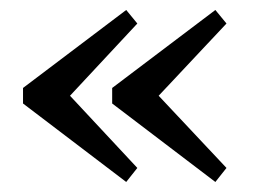

<svg xmlns="http://www.w3.org/2000/svg" viewBox="-20 -441 519 387"><path d="M26.4 -232.4V-263.7L234.4 -420.9L256.8 -393.6L121.1 -248L256.8 -102.5L234.4 -74.2ZM206.1 -232.4V-263.7L414.1 -420.9L436.5 -393.6L299.8 -248L436.5 -102.5L414.1 -74.2Z"/></svg>

Font: Comprehension Dark
Style: Regular
Weight: 700
Designer: Alfredo Marco Pradil
Foundry: Alfredo Marco Pradil
Version: 1.0